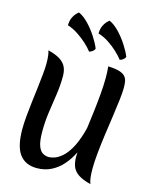

<svg xmlns="http://www.w3.org/2000/svg" viewBox="-160 -1218 1075 1351"><g transform="rotate(15 377.5 -542.0)"><path d="M250 -653Q250 -586 240 -518.5Q230 -451 220 -382Q210 -313 210 -239Q210 -173 222 -138Q234 -103 255 -90Q276 -77 301 -77Q319 -77 344 -86Q369 -95 396.5 -119Q424 -143 450 -187.5Q476 -232 497.5 -303Q519 -374 531.5 -476.5Q544 -579 544 -720L559 -393Q549 -334 531.5 -275Q514 -216 488 -163Q462 -110 426.5 -69Q391 -28 344 -4Q297 20 238 20Q156 20 113 -36.5Q70 -93 70 -220Q70 -260 74.5 -312Q79 -364 86 -420Q93 -476 99.5 -530.5Q106 -585 110.5 -631Q115 -677 115 -707Q115 -772 104 -802Q161 -788 192.5 -767.5Q224 -747 237 -719Q250 -691 250 -653ZM685 -684Q685 -652 678.5 -596Q672 -540 662 -471Q652 -402 642 -330Q632 -258 625.5 -192.5Q619 -127 619 -78Q619 -2 633 31Q574 16 542 -5.5Q510 -27 498 -57.5Q486 -88 486 -129Q486 -160 492 -211.5Q498 -263 506.5 -327Q515 -391 523.5 -460Q532 -529 538 -596Q544 -663 544 -720Q544 -741 543 -762Q542 -783 540 -802Q592 -800 621.5 -791Q651 -782 664.5 -766.5Q678 -751 681.5 -730.5Q685 -710 685 -684ZM645 -900Q643 -889 631.5 -880Q620 -871 606 -867Q587 -892 557 -920Q527 -948 490.5 -972Q454 -996 414 -1008Q415 -1042 425 -1063.5Q435 -1085 447 -1097.5Q459 -1110 466 -1115Q502 -1099 537.5 -1062Q573 -1025 601.5 -981Q630 -937 645 -900ZM422 -900Q420 -889 408.5 -880Q397 -871 383 -867Q364 -892 334 -919.5Q304 -947 267 -971.5Q230 -996 191 -1008Q192 -1042 202 -1063.5Q212 -1085 224 -1097.5Q236 -1110 243 -1115Q279 -1099 314.5 -1062Q350 -1025 378.5 -981Q407 -937 422 -900Z"/></g></svg>

Font: Merienda
Style: Bold
Weight: 700
Designer: Eduardo Rodriguez Tunni
Foundry: Eduardo Rodriguez Tunni
Version: Version 2.001